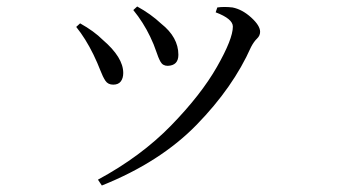

<svg xmlns="http://www.w3.org/2000/svg" viewBox="-20 -522 1040 592"><path d="M443 -409Q422 -453 391 -491L403 -502Q445 -479 477 -449Q530 -407 530 -353Q530 -320 497 -319Q482 -319 475 -331.5Q468 -344 461.5 -364Q455 -384 443 -409ZM754 -377Q699 -253 586.5 -137.5Q474 -22 294 50L282 32Q415 -40 507.5 -135Q600 -230 649 -316Q698 -402 698 -440Q698 -464 645 -484L650 -499Q671 -502 697 -499Q727 -493 754.5 -468Q782 -443 782 -424Q782 -412 772.5 -403Q763 -394 754 -377ZM268 -354Q244 -403 215 -439L227 -450Q270 -426 297 -399Q360 -345 360 -297Q360 -281 352.5 -271Q345 -261 329 -261Q313 -261 305 -273Q297 -285 289 -306Q281 -327 268 -354Z"/></svg>

Font: Han-Nom Khai
Style: Regular
Weight: 400
Version: Version 1.200;June 22, 2023;FontCreator 14.0.0.2814 64-bit